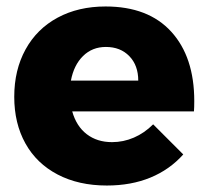

<svg xmlns="http://www.w3.org/2000/svg" viewBox="-20 -567 643 593"><path d="M580 -255Q580 -234 579 -223H203Q216 -177 248 -152.5Q280 -128 326 -128Q361 -128 393.5 -142Q426 -156 453 -183L546 -90Q504 -43 444.5 -18.5Q385 6 310 6Q223 6 158 -28Q93 -62 58.5 -124Q24 -186 24 -268Q24 -351 59 -414.5Q94 -478 158 -512.5Q222 -547 306 -547Q438 -547 509 -469Q580 -391 580 -255ZM407 -318Q407 -365 379.5 -393.5Q352 -422 307 -422Q265 -422 236.5 -394Q208 -366 199 -318Z"/></svg>

Font: Montserrat arm2
Style: Bold
Weight: 700
Designer: Julieta Ulanovsky
Foundry: Julieta Ulanovsky
Version: Version 6.000